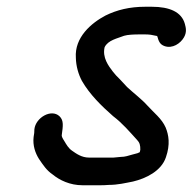

<svg xmlns="http://www.w3.org/2000/svg" viewBox="-20 -521 571 569"><path d="M441.8 -415C443.1 -415 444.4 -414.7 445.6 -414L446.3 -413C450 -399.6 453.4 -389.5 467.3 -384.5C491 -375.9 515 -392.3 525.3 -410.5C534 -425.9 531 -438.4 527.9 -450C518.3 -485.5 482.7 -501 429.7 -501H410.7C364.3 -501 326.6 -491.7 292.7 -475C250.4 -452.7 200.6 -410.3 204.8 -350C205.3 -324.7 212.5 -300.5 222.9 -281C246.3 -240.8 280 -207.7 314.9 -177C343.4 -155.4 363.7 -130.9 386.5 -106C393.8 -98.5 396.2 -90.2 395.8 -77L394.2 -70C391.9 -68.7 389.6 -67.7 387.5 -67L372.5 -63C360.6 -59.7 350.9 -56 337.9 -56C331.1 -55.3 324 -54.7 316.5 -54H243.5C221.9 -54 205.7 -65.9 194.1 -74C183.1 -81.2 176.8 -92.5 170 -104C166.9 -109 161.8 -116 163.2 -122C166.5 -147.1 169.6 -163.8 156.3 -176.5C132.2 -199.3 85.8 -172.7 81.9 -138C82 -131.5 81.3 -122.7 79.6 -115C76.7 -89.7 84.5 -67.4 95.5 -50C107.9 -31.9 117.7 -16.4 135.9 -4C156.4 12.9 187.2 28 224.5 28H278.5C285.9 28 293.6 27.7 301.8 27C329.4 27 351.6 21.3 374.1 17C413.4 7.7 458.3 -14.6 471.7 -55C485 -93.1 479.9 -121.1 471 -143C459.5 -169.4 435.7 -187.1 417 -208C399.9 -227.2 376.6 -244.4 356.7 -263L334.3 -287C327.1 -293.7 320.5 -301 314.3 -309C301.5 -325.8 282.9 -350.3 290 -381C300.2 -402.3 327.7 -406.9 347.8 -415C358.4 -418.3 378.1 -419 391.7 -419H410.7C423 -419 431.3 -417.5 441.8 -415Z"/></svg>

Font: HoneyBee
Style: BdIt
Weight: 700
Foundry: Cannot Into Space Fonts
Version: Version 0.89